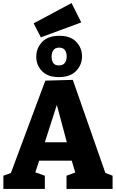

<svg xmlns="http://www.w3.org/2000/svg" viewBox="-20 -1230 756 1250"><path d="M272 -86V0H2V-86L51 -104L275 -705L454 -710L666 -104L713 -86V0H413V-86L470 -107L447 -184H235L210 -108ZM272 -304H415L350 -547ZM246 -987 199 -1078 446 -1210 509 -1084ZM363 -728Q291 -728 253.5 -767Q216 -806 216 -861Q216 -916 254 -956.5Q292 -997 367 -997Q439 -997 476.5 -957.5Q514 -918 514 -863Q514 -808 475.5 -768Q437 -728 363 -728ZM364 -804Q390 -804 402 -820.5Q414 -837 414 -863Q414 -889 402 -904.5Q390 -920 365 -920Q340 -920 328 -904Q316 -888 316 -861Q316 -835 327 -819.5Q338 -804 364 -804Z"/></svg>

Font: Bitter ExtraBold
Style: Regular
Weight: 800
Designer: Sol Matas, and Bitter project Authors
Foundry: Sol Matas
Version: Version 2.001